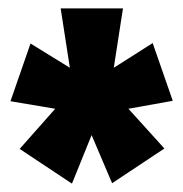

<svg xmlns="http://www.w3.org/2000/svg" viewBox="-20 -764 438 459"><path d="M393 -523 287 -504 373 -409 248 -326 199 -441 152 -325 27 -408 112 -504 5 -522 53 -660 147 -602 125 -744H274L252 -602L345 -661Z"/></svg>

Font: Fira Sans Extra Condensed Black
Style: Regular
Weight: 900
Width: 1
Designer: Carrois Corporate & Edenspiekermann AG
Foundry: Carrois Corporate GbR & Edenspiekermann AG
Version: Version 4.203